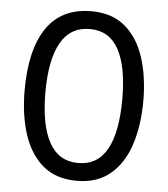

<svg xmlns="http://www.w3.org/2000/svg" viewBox="-52 -771 724 828"><g transform="rotate(5 309.5 -357.0)"><path d="M567 -358Q567 -253 540 -169.5Q513 -86 456 -38Q399 10 311 10Q219 10 162.5 -39Q106 -88 79.5 -171.5Q53 -255 53 -359Q53 -536 117.5 -630Q182 -724 311 -724Q400 -724 456.5 -676.5Q513 -629 540 -546Q567 -463 567 -358ZM143 -358Q143 -217 184.5 -142Q226 -67 310 -67Q394 -67 435 -141Q476 -215 476 -358Q476 -500 435 -573.5Q394 -647 311 -647Q226 -647 184.5 -573Q143 -499 143 -358Z"/></g></svg>

Font: Noto Sans Gurmukhi Condensed
Style: Regular
Weight: 400
Width: 3
Designer: Jelle Bosma - Monotype Design Team
Foundry: Monotype Imaging Inc.
Version: Version 2.004; ttfautohint (v1.8.4.7-5d5b)